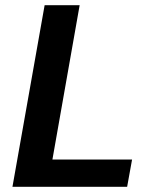

<svg xmlns="http://www.w3.org/2000/svg" viewBox="-20 -720 608 740"><path d="M28 0 152 -700H287L182 -105H489L470 0Z"/></svg>

Font: DM Sans 9pt
Style: Bold Italic
Weight: 700
Italic angle: -10°
Version: Version 4.004;gftools[0.9.30]